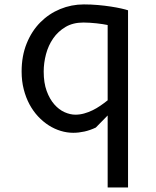

<svg xmlns="http://www.w3.org/2000/svg" viewBox="-20 -578 690 848"><path d="M455.5 -467.5Q446 -469.5 433.2 -471.5Q420.5 -473.5 406.2 -475Q392 -476.5 377 -477.5Q362 -478.5 348.5 -478.5Q302.5 -478.5 269.5 -459Q236.5 -439.5 215 -408.5Q193.5 -377.5 183.2 -338.8Q173 -300 173 -262Q173 -212 186.2 -176Q199.5 -140 220 -116.8Q240.5 -93.5 265.2 -82.5Q290 -71.5 313 -71.5Q332.5 -71.5 351.5 -76.8Q370.5 -82 388.5 -90.8Q406.5 -99.5 423.2 -111Q440 -122.5 455.5 -135ZM455.5 -68 403 -14.5Q377.5 -2.5 352.5 3Q327.5 8.5 303.5 8.5Q276 8.5 248.5 0.2Q221 -8 195.5 -24.2Q170 -40.5 148.2 -63.8Q126.5 -87 110.2 -117.2Q94 -147.5 84.8 -183.8Q75.5 -220 75.5 -262Q75.5 -331 97.8 -386Q120 -441 158 -479.2Q196 -517.5 245.8 -538Q295.5 -558.5 350.5 -558.5Q382 -558.5 412.8 -555.8Q443.5 -553 469.5 -549Q495.5 -545 515.5 -540.5Q535.5 -536 545.5 -532.5V250H455.5Z"/></svg>

Font: B612 Mono
Style: Regular
Weight: 400
Version: Version 1.005